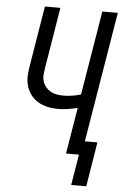

<svg xmlns="http://www.w3.org/2000/svg" viewBox="-60 -777 620 976"><g transform="rotate(5 250.5 -289.0)"><path d="M341 157 367 0H301L340 -236Q316 -230 290.5 -226Q265 -222 241 -222Q213 -222 186.5 -228Q160 -234 138 -247Q116 -260 100.5 -281Q85 -302 78 -327.5Q71 -353 73 -381Q75 -409 80 -437L129 -735H208L157 -425Q154 -407 152.5 -389.5Q151 -372 156 -356Q161 -340 171.5 -327Q182 -314 196 -306Q210 -298 227.5 -295Q245 -292 262 -292Q284 -292 306.5 -295.5Q329 -299 351 -306L422 -735H501L391 -70H455L418 157Z"/></g></svg>

Font: Iosevka SS18
Style: Italic
Weight: 400
Italic angle: -9°
Monospace: yes
Designer: Belleve Invis
Foundry: Belleve Invis
Version: Version 25.1.1; ttfautohint (v1.8.4)